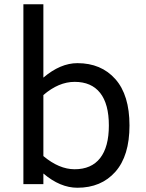

<svg xmlns="http://www.w3.org/2000/svg" viewBox="-20 -866 686 903"><path d="M589 -276Q589 -133 522.5 -58Q456 17 344 17Q263 17 184 -50V0H90V-846H184V-501Q264 -569 344 -569Q456 -569 522.5 -494Q589 -419 589 -276ZM492 -276Q492 -377 451 -429Q410 -481 331 -481Q256 -481 184 -419V-132Q258 -70 331 -70Q410 -70 451 -122.5Q492 -175 492 -276Z"/></svg>

Font: Biryani
Style: Regular
Weight: 400
Designer: Dan Reynolds and Mathieu Réguer
Foundry: Dan Reynolds and Mathieu Réguer
Version: Version 1.004; ttfautohint (v1.1) -l 5 -r 5 -G 72 -x 0 -D la